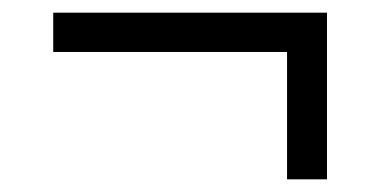

<svg xmlns="http://www.w3.org/2000/svg" viewBox="-20 -410 601 303"><path d="M433 -127V-328H64V-390H496V-127Z"/></svg>

Font: Noto Serif Medium
Style: Italic
Weight: 500
Italic angle: -12°
Designer: Monotype Design Team
Foundry: Monotype Imaging Inc.
Version: Version 2.014; ttfautohint (v1.8.4.7-5d5b)